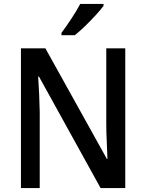

<svg xmlns="http://www.w3.org/2000/svg" viewBox="-20 -1054 746 981"><path d="M620 -93H494L179 -663H175Q178 -620 180 -573.5Q182 -527 183 -481V-93H87V-807H212L526 -242H529Q528 -281 525.5 -329Q523 -377 523 -420V-807H620ZM509 -1024Q495 -1005 469 -976.5Q443 -948 414 -920Q385 -892 362 -874H294V-886Q318 -918 345 -959Q372 -1000 390 -1034H509Z"/></svg>

Font: Noto Sans Telugu UI SemiCondensed Medium
Style: Regular
Weight: 500
Width: 4
Designer: Jelle Bosma - Monotype Design Team
Foundry: Monotype Imaging Inc.
Version: Version 2.005; ttfautohint (v1.8.4.7-5d5b)